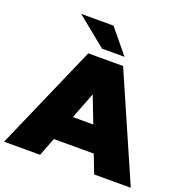

<svg xmlns="http://www.w3.org/2000/svg" viewBox="-176 -1059 1158 1202"><g transform="rotate(20 403.0 -458.5)"><path d="M-19 0 287 -700H519L825 0H581L534 -122H268L221 0ZM469 -292 401 -468 333 -292ZM358 -757 161 -917H376L508 -757Z"/></g></svg>

Font: Montserrat Thin Black
Style: Regular
Weight: 900
Version: Version 9.000